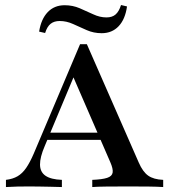

<svg xmlns="http://www.w3.org/2000/svg" viewBox="-20 -755 687 775"><path d="M4 0V-29Q31.5 -32.3 50.8 -43.5Q70.2 -54.8 85.5 -77Q100.8 -99.2 116.1 -134.7L303.2 -576.6H330.6L540.3 -98.4Q556.5 -61.3 578.2 -46Q600 -30.6 638.7 -29V0Q615.3 -1.6 579.8 -2Q544.4 -2.4 499.2 -2.4Q447.6 -2.4 410.1 -2Q372.6 -1.6 352.4 0V-29Q392.7 -30.6 412.5 -37.1Q432.3 -43.5 434.7 -58.5Q437.1 -73.4 425 -100.8L270.2 -457.3L287.1 -467.7L160.5 -165.3Q141.1 -120.2 141.5 -90.3Q141.9 -60.5 163.7 -45.6Q185.5 -30.6 229.8 -29V0Q204.8 -0.8 183.1 -1.2Q161.3 -1.6 140.7 -2Q120.2 -2.4 100 -2.4Q75 -2.4 51.6 -2Q28.2 -1.6 4 0ZM153.2 -190.3 166.1 -219.4H418.5L430.6 -190.3ZM390.3 -621Q358.1 -621 329.8 -633.5Q301.6 -646 275 -658.1Q248.4 -670.2 221 -670.2Q198.4 -670.2 184.3 -658.9Q170.2 -647.6 162.1 -621.8L137.9 -627.4Q146 -678.2 172.6 -706Q199.2 -733.9 241.1 -733.9Q273.4 -733.9 301.6 -721.8Q329.8 -709.7 356.5 -697.2Q383.1 -684.7 409.7 -684.7Q433.1 -684.7 446.8 -696.8Q460.5 -708.9 468.5 -734.7L492.7 -729Q485.5 -677.4 458.9 -649.2Q432.3 -621 390.3 -621Z"/></svg>

Font: Playfair 5pt SemiExpanded Light SemiBold
Style: Regular
Weight: 600
Version: Version 2.001;gftools[0.9.30]